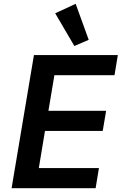

<svg xmlns="http://www.w3.org/2000/svg" viewBox="-20 -987 640 1007"><path d="M481.5 0 498.9 -105.5H183.6L215.9 -300.4H518.8L536.6 -405.9H234L265.3 -592.7H580.6L598 -698.2H158L40.8 0ZM269.5 -917.3 370 -745.7 445.3 -778.1 376.8 -967Z"/></svg>

Font: Margiela Mono Italic SmBold It
Style: Regular
Weight: 600
Designer: Mike Abbink, Paul van der Laan, Pieter van Rosmalen
Foundry: Bold Monday
Version: Version 2.003 2021